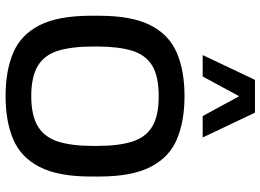

<svg xmlns="http://www.w3.org/2000/svg" viewBox="-146 -800 956 705"><g transform="rotate(90 332.5 -447.0)"><path d="M332.3 11Q239.3 11 173.3 -17Q107.3 -45 72.3 -113.5Q37.3 -182 37.3 -302V-332Q37.3 -452 72 -520.5Q106.7 -589 172.7 -617.5Q238.7 -646 332.3 -646Q425 -646 491 -618Q557 -590 592.3 -521.5Q627.7 -453 627.7 -332V-302Q627.7 -182 592.3 -113.5Q557 -45 491 -17Q425 11 332.3 11ZM332.4 -83.3Q404 -83.3 443.8 -107.7Q483.7 -132 499.5 -182.2Q515.3 -232.5 515.3 -309.9V-324.7Q515.3 -403 499.8 -453Q484.3 -503 444.6 -527.2Q405 -551.3 332.6 -551.3Q259.3 -551.3 220 -527.1Q180.7 -502.9 165.5 -452.8Q150.3 -402.7 150.3 -324.7V-309.9Q150.3 -232.7 165.7 -182.3Q181 -132 220.9 -107.7Q260.8 -83.3 332.4 -83.3ZM405.7 -712.7 301.3 -904.7H393.3L484.3 -712.7ZM181.7 -712.7 272.7 -904.7H364.3L260.3 -712.7Z"/></g></svg>

Font: Matangi Light
Style: Regular
Weight: 300
Designer: Prashant Pant
Foundry: The Graphic Ant
Version: Version 3.002